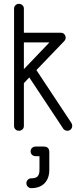

<svg xmlns="http://www.w3.org/2000/svg" viewBox="-20 -679 413 997"><path d="M53 -634Q53 -645 60.5 -652Q68 -659 78 -659Q89 -659 96.5 -652Q104 -645 104 -634V-509H296Q313 -509 319 -493Q321 -489 321 -484Q321 -473 313 -465L169 -315L351 -40Q355 -34 355 -25Q355 -15 348 -7.5Q341 0 330 0Q317 0 309 -10L132 -277L104 -247V-25Q104 -14 96.5 -7Q89 0 78 0Q68 0 60.5 -7Q53 -14 53 -25ZM104 -459V-320L237 -459ZM142 298Q132 298 124.5 290.5Q117 283 117 272Q117 262 124.5 254.5Q132 247 142 247Q166 247 175.5 236.5Q185 226 185 203V132H165Q154 132 146.5 125Q139 118 139 107Q139 96 146.5 89Q154 82 165 82H207Q236 82 236 111V203Q236 247 211.5 272.5Q187 298 142 298Z"/></svg>

Font: Libertine Sup
Style: Regular
Weight: 400
Designer: Bastien Sozeau
Foundry: NBR — Bastien Sozeau
Version: Version 2.003; ttfautohint (v1.8.4.7-5d5b);gftools[0.9.33]